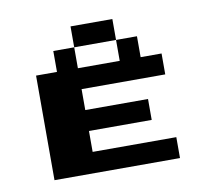

<svg xmlns="http://www.w3.org/2000/svg" viewBox="-57 -501 615 565"><g transform="rotate(-10 250.0 -219.0)"><path d="M187.5 -437.5H312.5V-375H187.5ZM125 -375H187.5V-312.5H312.5V-375H375V-312.5H437.5V-250H187.5V-187.5H375V-125H187.5V-62.5H437.5V0H62.5V-312.5H125Z"/></g></svg>

Font: Half Eighties
Style: Regular
Weight: 400
Monospace: yes
Designer: Jayvee Enaguas (HarvettFox96)
Version: 20191127.01dev02